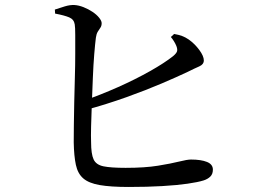

<svg xmlns="http://www.w3.org/2000/svg" viewBox="-20 -751 1040 763"><path d="M491 -8Q420 -8 376.5 -15.5Q333 -23 311 -42Q289 -61 281.5 -96Q274 -131 273 -185Q273 -212 273.5 -253.5Q274 -295 275 -344Q276 -393 277.5 -443Q279 -493 279 -537Q279 -581 279 -612Q279 -643 277 -654Q274 -674 255 -682Q236 -690 199 -697L198 -713Q216 -719 237 -725.5Q258 -732 276 -731Q293 -730 312 -722.5Q331 -715 347.5 -704Q364 -693 374 -680.5Q384 -668 384 -659Q384 -648 379 -641Q374 -634 368.5 -625Q363 -616 361 -601Q358 -578 354.5 -535.5Q351 -493 349 -442Q347 -391 345 -340.5Q343 -290 342 -249Q341 -208 342 -186Q342 -139 352 -117.5Q362 -96 391.5 -90Q421 -84 479 -84Q556 -84 608 -92.5Q660 -101 692 -109Q724 -117 739 -117Q779 -117 802.5 -107.5Q826 -98 826 -77Q826 -59 815.5 -49Q805 -39 789 -34Q767 -27 725.5 -21Q684 -15 625 -11.5Q566 -8 491 -8ZM308 -349Q380 -374 449.5 -405Q519 -436 576.5 -468.5Q634 -501 668 -528Q681 -539 683.5 -547Q686 -555 681 -568Q677 -578 671 -587.5Q665 -597 659 -604L672 -616Q690 -613 703.5 -608Q717 -603 730 -594Q754 -577 772 -552.5Q790 -528 790 -511Q790 -495 771.5 -487Q753 -479 725 -465Q685 -446 623 -419.5Q561 -393 483 -365Q405 -337 317 -313Z"/></svg>

Font: Noto Serif SC ExtraLight Medium
Style: Regular
Weight: 500
Version: Version 2.002-H1;hotconv 1.1.0;makeotfexe 2.6.0